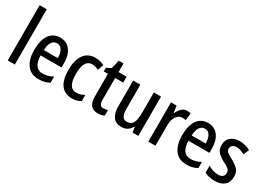

<svg xmlns="http://www.w3.org/2000/svg" viewBox="-10 -1518 3150 2286"><g transform="rotate(30 1565.0 -375.0)"><path d="M167 0H69V-760H167Z M478 -549Q539 -549 581 -518Q623 -487 644.5 -433Q666 -379 666 -308V-248H378Q381 -72 506 -72Q576 -72 643 -110V-25Q610 -7 575 1.5Q540 10 497 10Q387 10 333 -65.5Q279 -141 279 -266Q279 -403 331 -476Q383 -549 478 -549ZM478 -471Q387 -471 379 -322H572Q572 -385 549 -428Q526 -471 478 -471Z M956 10Q857 10 804 -58Q751 -126 751 -267Q751 -402 805 -476Q859 -550 960 -550Q997 -550 1028 -542Q1059 -534 1083 -520L1054 -440Q1032 -451 1009 -457.5Q986 -464 964 -464Q852 -464 852 -267Q852 -75 964 -75Q994 -75 1021 -83.5Q1048 -92 1074 -106V-22Q1050 -6 1019.5 2Q989 10 956 10Z M1338 -75Q1367 -75 1398 -87V-9Q1381 0 1358 5Q1335 10 1309 10Q1248 10 1215 -27Q1182 -64 1182 -147V-459H1124V-510L1187 -540L1216 -659H1281V-540H1392V-459H1281V-154Q1281 -75 1338 -75Z M1865 -540V0H1786L1774 -71H1768Q1748 -31 1713 -10.5Q1678 10 1635 10Q1556 10 1519 -41.5Q1482 -93 1482 -187V-540H1581V-207Q1581 -76 1657 -76Q1719 -76 1742.5 -122Q1766 -168 1766 -259V-540Z M2221 -550Q2247 -550 2271 -543L2259 -443Q2240 -450 2214 -450Q2165 -450 2132.5 -403.5Q2100 -357 2100 -281V0H2002V-540H2079L2092 -447H2097Q2117 -491 2148 -520.5Q2179 -550 2221 -550Z M2511 -549Q2572 -549 2614 -518Q2656 -487 2677.5 -433Q2699 -379 2699 -308V-248H2411Q2414 -72 2539 -72Q2609 -72 2676 -110V-25Q2643 -7 2608 1.5Q2573 10 2530 10Q2420 10 2366 -65.5Q2312 -141 2312 -266Q2312 -403 2364 -476Q2416 -549 2511 -549ZM2511 -471Q2420 -471 2412 -322H2605Q2605 -385 2582 -428Q2559 -471 2511 -471Z M3096 -150Q3096 -72 3049 -31Q3002 10 2919 10Q2875 10 2840 1.5Q2805 -7 2777 -21V-117Q2804 -99 2841 -86.5Q2878 -74 2915 -74Q2957 -74 2977.5 -92.5Q2998 -111 2998 -144Q2998 -172 2978.5 -192.5Q2959 -213 2902 -240Q2844 -270 2810.5 -305.5Q2777 -341 2777 -405Q2777 -472 2823.5 -511Q2870 -550 2947 -550Q2987 -550 3022.5 -540Q3058 -530 3091 -512L3058 -435Q3033 -450 3005 -459.5Q2977 -469 2948 -469Q2912 -469 2892 -452.5Q2872 -436 2872 -408Q2872 -379 2892.5 -361Q2913 -343 2970 -314Q3027 -283 3061.5 -248Q3096 -213 3096 -150Z"/></g></svg>

Font: Noto Sans Myanmar Condensed Medium
Style: Regular
Weight: 500
Width: 3
Designer: Monotype Design Team
Foundry: Monotype Imaging Inc.
Version: Version 2.107; ttfautohint (v1.8.4.7-5d5b)